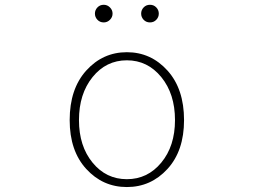

<svg xmlns="http://www.w3.org/2000/svg" viewBox="-20 -754 1040 787"><path d="M265.6 -261.7Q265.6 -389.6 333.5 -464.8Q401.4 -540 500 -540Q598.6 -540 666.5 -464.8Q734.4 -389.6 734.4 -261.7Q734.4 -135.7 666.5 -61.5Q598.6 12.7 500 12.7Q401.4 12.7 333.5 -61.5Q265.6 -135.7 265.6 -261.7ZM697.3 -261.7Q697.3 -369.1 641.1 -438Q585 -506.8 500 -506.8Q415 -506.8 359.4 -438Q303.7 -369.1 303.7 -261.7Q303.7 -155.3 359.4 -87.4Q415 -19.5 500 -19.5Q585 -19.5 641.1 -87.4Q697.3 -155.3 697.3 -261.7ZM405.3 -662.1Q389.6 -662.1 379.4 -672.9Q369.1 -683.6 369.1 -698.2Q369.1 -712.9 379.4 -723.6Q389.6 -734.4 405.3 -734.4Q419.9 -734.4 430.7 -723.6Q441.4 -712.9 441.4 -698.2Q441.4 -683.6 430.7 -672.9Q419.9 -662.1 405.3 -662.1ZM620.6 -672.9Q610.4 -662.1 594.7 -662.1Q579.1 -662.1 568.8 -672.9Q558.6 -683.6 558.6 -698.2Q558.6 -712.9 568.8 -723.6Q579.1 -734.4 594.7 -734.4Q610.4 -734.4 620.6 -723.6Q630.9 -712.9 630.9 -698.2Q630.9 -683.6 620.6 -672.9Z"/></svg>

Font: Gen Shin Gothic Monospace ExtraLight
Style: Regular
Weight: 200
Designer: [Source Han Sans]
Ryoko NISHIZUKA  (kana & ideographs); Paul D. Hunt (Latin, Greek & Cyrillic); Wenlong ZHANG  (bopomofo
Version: Version 1.002.20150607